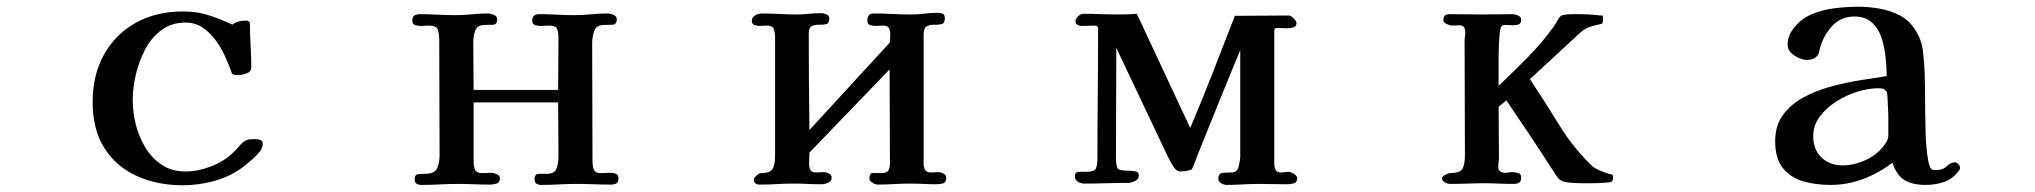

<svg xmlns="http://www.w3.org/2000/svg" viewBox="-20 -546 6040 570"><path d="M760 -119Q760 -108 752 -97Q742 -84 724.5 -69Q707 -54 693 -44Q656 -19 611.5 -7.5Q567 4 523 4Q446 4 385 -24Q324 -52 289.5 -107Q255 -162 255 -243Q255 -323 288.5 -383.5Q322 -444 382.5 -478Q443 -512 523 -512Q565 -512 599 -501Q633 -490 670 -473Q679 -480 689.5 -482.5Q700 -485 711 -485Q715 -485 718.5 -482.5Q722 -480 722 -475Q722 -443 724 -410.5Q726 -378 726 -346Q726 -333 711.5 -328Q697 -323 687 -323Q682 -323 677.5 -323.5Q673 -324 669 -327Q665 -337 661.5 -347Q658 -357 653 -367Q643 -393 626 -418.5Q609 -444 585.5 -461.5Q562 -479 531 -479Q489 -479 459 -456.5Q429 -434 410.5 -398.5Q392 -363 383 -323.5Q374 -284 374 -249Q374 -214 383 -177Q392 -140 411.5 -108Q431 -76 460.5 -56.5Q490 -37 531 -37Q568 -37 606.5 -52Q645 -67 671 -92Q679 -99 689.5 -111.5Q700 -124 708 -128Q715 -132 722.5 -132.5Q730 -133 738 -133Q746 -133 753 -130.5Q760 -128 760 -119Z M1816 -17Q1816 -5 1810 -1.5Q1804 2 1793 2Q1768 2 1743 1Q1718 0 1692 0Q1666 0 1639.5 1.5Q1613 3 1586 3Q1579 3 1573 -0.5Q1567 -4 1567 -13Q1567 -30 1580 -30Q1593 -30 1604 -30Q1627 -30 1632.5 -46.5Q1638 -63 1638 -82Q1638 -123 1637.5 -162.5Q1637 -202 1637 -242H1386V-67Q1386 -52 1390.5 -42Q1395 -32 1412 -32Q1419 -32 1425.5 -32.5Q1432 -33 1439 -33Q1445 -33 1454.5 -29Q1464 -25 1464 -17Q1464 -4 1454.5 -1Q1445 2 1434 2Q1411 2 1387 1Q1363 0 1340 0Q1312 0 1285 1.5Q1258 3 1230 3Q1223 3 1217 -0.5Q1211 -4 1211 -13Q1211 -28 1221.5 -29Q1232 -30 1242 -30Q1270 -30 1277.5 -46Q1285 -62 1285 -85Q1285 -171 1284.5 -256.5Q1284 -342 1284 -427Q1284 -444 1280 -457Q1276 -470 1254 -470Q1248 -470 1241.5 -469.5Q1235 -469 1229 -469Q1221 -469 1212.5 -471.5Q1204 -474 1204 -485Q1204 -496 1210.5 -500Q1217 -504 1227 -504Q1253 -504 1279 -502.5Q1305 -501 1331 -501Q1356 -501 1380 -503.5Q1404 -506 1429 -506Q1436 -506 1446 -502Q1456 -498 1456 -489Q1456 -473 1443.5 -472.5Q1431 -472 1420 -472Q1397 -472 1391 -455.5Q1385 -439 1385 -420Q1385 -385 1385.5 -349.5Q1386 -314 1386 -279H1637Q1637 -318 1637.5 -357Q1638 -396 1638 -434Q1638 -449 1634 -459.5Q1630 -470 1612 -470Q1605 -470 1598.5 -469.5Q1592 -469 1585 -469Q1577 -469 1568.5 -471.5Q1560 -474 1560 -485Q1560 -504 1581 -504Q1607 -504 1633 -502.5Q1659 -501 1684 -501Q1709 -501 1734 -503.5Q1759 -506 1784 -506Q1791 -506 1801 -502Q1811 -498 1811 -489Q1811 -473 1798 -472.5Q1785 -472 1774 -472Q1750 -472 1744 -454Q1738 -436 1738 -417Q1738 -329 1738.5 -242Q1739 -155 1739 -67Q1739 -53 1743 -42.5Q1747 -32 1764 -32Q1771 -32 1777.5 -32.5Q1784 -33 1791 -33Q1799 -33 1807.5 -30.5Q1816 -28 1816 -17Z M2789 -19Q2789 -4 2779.5 -1.5Q2770 1 2758 1Q2739 1 2720 0Q2701 -1 2682 -1Q2658 -1 2634 0.5Q2610 2 2586 2Q2579 2 2570 -3.5Q2561 -9 2561 -16Q2561 -33 2573 -32.5Q2585 -32 2596 -32Q2612 -32 2617 -39.5Q2622 -47 2622 -62Q2622 -132 2621.5 -201Q2621 -270 2621 -340L2383 -93Q2383 -85 2382.5 -76Q2382 -67 2382 -59Q2382 -48 2386 -41Q2390 -34 2403 -34Q2409 -34 2414.5 -34.5Q2420 -35 2426 -35Q2432 -35 2440.5 -31Q2449 -27 2449 -19Q2449 -8 2438.5 -3.5Q2428 1 2418 1Q2398 1 2377.5 0Q2357 -1 2337 -1Q2312 -1 2287 0.5Q2262 2 2236 2Q2218 2 2218 -13Q2218 -18 2226 -25Q2234 -32 2238 -32Q2267 -32 2274 -45Q2281 -58 2281 -84V-436Q2281 -449 2277.5 -459.5Q2274 -470 2257 -470Q2252 -470 2246.5 -469.5Q2241 -469 2236 -469Q2229 -469 2220.5 -471.5Q2212 -474 2212 -484Q2212 -495 2222 -500.5Q2232 -506 2242 -506Q2268 -506 2293.5 -504.5Q2319 -503 2344 -503Q2362 -503 2380.5 -505Q2399 -507 2418 -507Q2425 -507 2433.5 -503.5Q2442 -500 2442 -492Q2442 -477 2433 -474.5Q2424 -472 2411.5 -472.5Q2399 -473 2390 -468.5Q2381 -464 2381 -445Q2381 -374 2381.5 -302.5Q2382 -231 2383 -160L2622 -420Q2622 -426 2622.5 -432Q2623 -438 2623 -444Q2623 -455 2619 -462.5Q2615 -470 2602 -470Q2596 -470 2590.5 -469.5Q2585 -469 2579 -469Q2572 -469 2563.5 -471.5Q2555 -474 2555 -484Q2555 -494 2559 -500Q2563 -506 2574 -506Q2602 -506 2629.5 -504.5Q2657 -503 2685 -503Q2705 -503 2725 -505.5Q2745 -508 2765 -508Q2773 -508 2779 -505Q2785 -502 2785 -492Q2785 -477 2775.5 -474.5Q2766 -472 2753.5 -472.5Q2741 -473 2731.5 -468Q2722 -463 2722 -443V-61Q2722 -51 2726 -42.5Q2730 -34 2743 -34Q2749 -34 2754.5 -34.5Q2760 -35 2766 -35Q2772 -35 2780.5 -31Q2789 -27 2789 -19Z M3831 -17Q3831 -4 3820.5 -1.5Q3810 1 3801 1Q3779 1 3758 0.5Q3737 0 3715 0Q3692 0 3668 1.5Q3644 3 3621 3Q3614 3 3605.5 -2Q3597 -7 3597 -15Q3597 -32 3611 -33Q3625 -34 3637 -34Q3653 -34 3657.5 -52.5Q3662 -71 3662 -83V-397Q3631 -323 3601 -248.5Q3571 -174 3541 -100Q3535 -86 3530 -71.5Q3525 -57 3518 -43Q3502 -37 3485 -37Q3472 -37 3462.5 -53Q3453 -69 3448 -79L3294 -404Q3294 -323 3293.5 -242Q3293 -161 3293 -80Q3293 -50 3299.5 -44.5Q3306 -39 3335 -39Q3343 -39 3352 -37Q3361 -35 3361 -24Q3361 -14 3349.5 -8.5Q3338 -3 3330 -3Q3297 -3 3264 -2Q3231 -1 3198 -1Q3189 -1 3180 -6.5Q3171 -12 3171 -22Q3171 -36 3184 -36Q3197 -36 3206 -36Q3229 -36 3233.5 -46Q3238 -56 3238 -75Q3238 -172 3239 -268Q3240 -364 3240 -461Q3240 -470 3231 -470Q3221 -470 3211.5 -469.5Q3202 -469 3191 -469Q3184 -469 3178.5 -472.5Q3173 -476 3173 -484Q3173 -491 3181 -498Q3189 -505 3195 -505Q3222 -505 3248.5 -504Q3275 -503 3302 -503Q3315 -503 3328.5 -503.5Q3342 -504 3355 -505L3513 -167H3514Q3549 -250 3581.5 -333Q3614 -416 3646 -499Q3687 -499 3727 -499.5Q3767 -500 3807 -500Q3812 -500 3820.5 -491.5Q3829 -483 3829 -478Q3829 -467 3819 -464.5Q3809 -462 3801 -462Q3794 -462 3786.5 -462.5Q3779 -463 3771 -463Q3763 -463 3763 -456Q3763 -357 3763 -258Q3763 -159 3763 -61Q3763 -49 3767 -41.5Q3771 -34 3784 -34Q3789 -34 3794.5 -35Q3800 -36 3805 -36Q3811 -36 3821 -30Q3831 -24 3831 -17Z M4769 -19Q4769 -11 4765 -7Q4763 -5 4743.5 -3.5Q4724 -2 4704 -2Q4684 -2 4678 -2Q4665 -2 4642.5 -3.5Q4620 -5 4610 -13Q4603 -20 4597 -29.5Q4591 -39 4585 -48Q4553 -98 4519.5 -148Q4486 -198 4452 -248L4429 -229Q4429 -192 4429.5 -154Q4430 -116 4430 -78Q4430 -71 4429 -64.5Q4428 -58 4428 -51Q4428 -33 4449 -33Q4454 -33 4459.5 -34Q4465 -35 4470 -35Q4478 -35 4487 -32.5Q4496 -30 4496 -19Q4496 -8 4490 -4Q4484 0 4474 0Q4452 0 4430 -1Q4408 -2 4386 -2Q4361 -2 4336 -1Q4311 0 4285 0Q4278 0 4269.5 -4.5Q4261 -9 4261 -17Q4261 -22 4270.5 -27Q4280 -32 4284 -32Q4315 -32 4322 -45.5Q4329 -59 4329 -86Q4329 -170 4328.5 -254.5Q4328 -339 4328 -423Q4328 -430 4329 -436.5Q4330 -443 4330 -450Q4330 -459 4326.5 -465Q4323 -471 4312 -471Q4307 -471 4301.5 -470.5Q4296 -470 4291 -470Q4286 -470 4275.5 -474.5Q4265 -479 4265 -486Q4265 -504 4283 -504Q4308 -504 4333 -503.5Q4358 -503 4383 -503Q4405 -503 4427 -503.5Q4449 -504 4471 -504Q4477 -504 4486.5 -500Q4496 -496 4496 -488Q4496 -477 4489.5 -474Q4483 -471 4474 -471Q4467 -471 4461 -471.5Q4455 -472 4449 -472Q4441 -472 4438 -468Q4434 -465 4432 -444.5Q4430 -424 4429.5 -403Q4429 -382 4429 -374Q4429 -353 4429 -332Q4429 -311 4429 -291Q4473 -333 4516 -376.5Q4559 -420 4594 -469Q4599 -476 4603 -484Q4607 -492 4613 -498Q4616 -501 4626.5 -502.5Q4637 -504 4648.5 -504Q4660 -504 4664 -504Q4681 -504 4698 -503Q4715 -502 4732 -500Q4733 -500 4734 -500Q4735 -500 4736 -500H4737Q4739 -498 4739 -495Q4739 -492 4739 -490Q4739 -486 4738.5 -481.5Q4738 -477 4734 -475Q4714 -471 4698 -465.5Q4682 -460 4667 -445L4522 -311Q4566 -245 4608.5 -175.5Q4651 -106 4709 -51Q4715 -46 4729 -40Q4743 -34 4755 -30.5Q4767 -27 4767 -27Q4769 -25 4769 -19Z M5586 -172Q5586 -177 5586 -192.5Q5586 -208 5585 -225.5Q5584 -243 5583.5 -257Q5583 -271 5581 -273Q5576 -281 5570.5 -282.5Q5565 -284 5556 -284Q5528 -284 5495 -274Q5462 -264 5432 -245Q5402 -226 5382.5 -200Q5363 -174 5363 -142Q5363 -102 5387.5 -78.5Q5412 -55 5451 -55Q5480 -55 5511 -67.5Q5542 -80 5562 -101Q5570 -109 5578 -121Q5586 -133 5586 -144ZM5799 -48Q5799 -43 5795 -39Q5778 -15 5752 -6Q5726 3 5697 3Q5658 3 5634.5 -11Q5611 -25 5598 -63Q5558 -32 5511 -14.5Q5464 3 5414 3Q5370 3 5332.5 -8Q5295 -19 5272.5 -47.5Q5250 -76 5250 -127Q5250 -173 5273 -204.5Q5296 -236 5333.5 -256.5Q5371 -277 5415.5 -289Q5460 -301 5503.5 -308Q5547 -315 5581 -320Q5581 -345 5578 -375Q5575 -405 5566 -433Q5557 -461 5537.5 -479Q5518 -497 5485 -497Q5445 -497 5419 -468.5Q5393 -440 5383 -403Q5382 -399 5381 -393.5Q5380 -388 5377 -383Q5371 -375 5362.5 -371.5Q5354 -368 5344 -368Q5328 -368 5307.5 -381Q5287 -394 5287 -413Q5287 -438 5302 -458Q5323 -488 5356 -502.5Q5389 -517 5426 -521.5Q5463 -526 5496 -526Q5527 -526 5559 -520.5Q5591 -515 5619.5 -500.5Q5648 -486 5666 -457Q5685 -428 5689 -393.5Q5693 -359 5694 -325Q5695 -290 5695 -255Q5695 -220 5696 -185Q5696 -175 5696.5 -154.5Q5697 -134 5699 -110.5Q5701 -87 5704.5 -68.5Q5708 -50 5714 -44Q5718 -41 5727 -41Q5748 -41 5759.5 -52.5Q5771 -64 5784 -64Q5789 -64 5794 -58.5Q5799 -53 5799 -48Z"/></svg>

Font: Kaisei Opti
Style: Bold
Weight: 700
Designer: Font-Kai, 金井和夫
Foundry: KAZUO KANAI
Version: Version 5.003